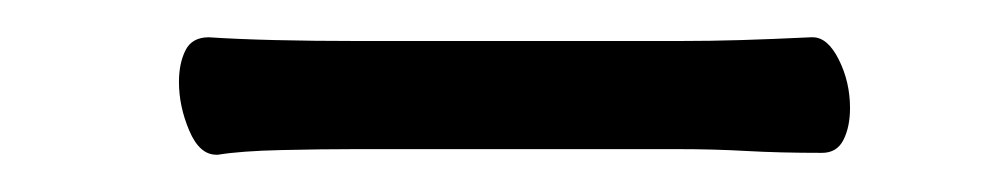

<svg xmlns="http://www.w3.org/2000/svg" viewBox="-20 -302 540 103"><path d="M416 -282Q424 -282 430 -270Q436 -258 436 -244Q436 -234 432.5 -227Q429 -220 421 -220Q398 -220 380.5 -221Q363 -222 343 -222H171Q153 -222 131 -221.5Q109 -221 97 -219H96Q87 -219 81.5 -232Q76 -245 76 -258Q76 -268 79.5 -275Q83 -282 92 -282Q107 -281 127.5 -280.5Q148 -280 172 -280H344Q361 -280 377.5 -280.5Q394 -281 415 -282Z"/></svg>

Font: Moon Stars Kai HW
Style: Regular
Weight: 400
Designer: GuiWonder
Version: Version 1.101